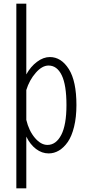

<svg xmlns="http://www.w3.org/2000/svg" viewBox="-20 -820 490 1040"><path d="M68.5 200V-800H122.5V-417Q146 -459.5 180.5 -485.2Q215 -511 250 -511Q311.5 -511 352.8 -445.8Q394 -380.5 394 -251Q394 -185 381.2 -133.2Q368.5 -81.5 347 -50.8Q325.5 -20 299.2 -4.5Q273 11 243.5 11Q207 11 175.2 -13Q143.5 -37 122.5 -80V200ZM243 -465Q208 -465 173.5 -425.5Q139 -386 122.5 -332.5V-170.5Q136.5 -111.5 169 -73.2Q201.5 -35 237 -35Q283.5 -35 311.8 -89.2Q340 -143.5 340 -251Q340 -359.5 314.5 -412.2Q289 -465 243 -465Z"/></svg>

Font: League Mono Condensed UltraLight
Style: Regular
Weight: 200
Width: 1
Designer: Tyler Finck
Foundry: The League of Moveable Type / Tyler Finck
Version: Version 2.210